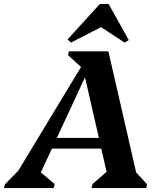

<svg xmlns="http://www.w3.org/2000/svg" viewBox="-75 -949 817 969"><path d="M-55 0 -50 -19 17 -87 334 -611 268 -671 273 -690H472L612 -79L667 -19L663 0H387L392 -20L463 -82L436 -199H187L131 -79L201 -20L196 0ZM212 -253H424L354 -559ZM283 -734 266 -750 429 -929H473L575 -747L554 -734L435 -812Z"/></svg>

Font: Platypi SemiBold
Style: Italic
Weight: 600
Italic angle: -13°
Designer: David Sargent
Foundry: Bolt Cutter Type
Version: Version 1.200; ttfautohint (v1.8.4.7-5d5b)